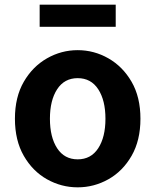

<svg xmlns="http://www.w3.org/2000/svg" viewBox="-20 -789 666 823"><path d="M313 14Q243 14 181.5 -20.5Q120 -55 82 -121Q44 -187 44 -280Q44 -373 82 -438.5Q120 -504 181.5 -539Q243 -574 313 -574Q383 -574 444.5 -539Q506 -504 544 -438.5Q582 -373 582 -280Q582 -187 544 -121Q506 -55 444.5 -20.5Q383 14 313 14ZM313 -106Q370 -106 401 -153.5Q432 -201 432 -280Q432 -359 401 -406.5Q370 -454 313 -454Q256 -454 225 -406.5Q194 -359 194 -280Q194 -201 225 -153.5Q256 -106 313 -106ZM150 -674V-769H476V-674Z"/></svg>

Font: Chiron Sans HK TT
Style: Bold
Weight: 700
Designer: Ryoko NISHIZUKA 西塚涼子 (kana, bopomofo & ideographs); Paul D. Hunt (Latin, Greek & Cyrillic); Sandoll Communications 산돌커뮤니
Foundry: Adobe
Version: Version 2.022;hotconv 1.0.109;makeotfexe 2.5.65596